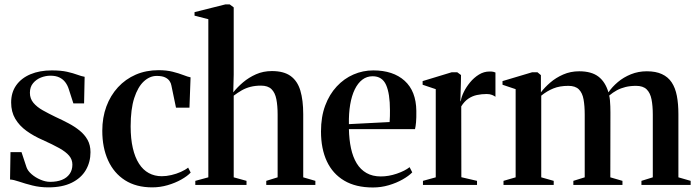

<svg xmlns="http://www.w3.org/2000/svg" viewBox="-20 -838 3156 870"><path d="M199 11Q161 11 127 2.5Q93 -6 67 -15Q41 -24 25.5 -24.5L27.5 -148.5H77.5L100 -80.5Q105.5 -64 123 -48.8Q140.5 -33.5 163.5 -23.8Q186.5 -14 207 -14Q238 -14 260.5 -23Q283 -32 295.5 -49.8Q308 -67.5 308 -92Q308 -115 293.2 -132.5Q278.5 -150 248.5 -166.8Q218.5 -183.5 174 -203.5Q132.5 -221.5 100 -245Q67.5 -268.5 49 -300Q30.5 -331.5 30.5 -373.5Q30.5 -419 53.5 -451.5Q76.5 -484 118 -501.5Q159.5 -519 214.5 -519Q256 -519 283.8 -512.8Q311.5 -506.5 330.2 -499.5Q349 -492.5 363.5 -490L361 -369.5H312.5L291.5 -434.5Q286 -452 275.5 -465.8Q265 -479.5 248.8 -487.2Q232.5 -495 208.5 -495Q187 -495 165.8 -486.8Q144.5 -478.5 130 -461.2Q115.5 -444 115.5 -417.5Q115.5 -391 131.5 -372Q147.5 -353 173.8 -338.2Q200 -323.5 231 -308.5Q261.5 -294.5 290 -279.5Q318.5 -264.5 341 -246.2Q363.5 -228 376.8 -204.2Q390 -180.5 390 -148.5Q390 -103.5 368.8 -67.2Q347.5 -31 305 -10Q262.5 11 199 11Z M670 11Q597 11 546.5 -21.2Q496 -53.5 469.8 -111.2Q443.5 -169 443.5 -245.5Q443.5 -305.5 462 -355.5Q480.5 -405.5 514.5 -442.5Q548.5 -479.5 595.2 -499.8Q642 -520 698.5 -520Q734.5 -520 762.2 -513Q790 -506 810.5 -498Q831 -490 843.5 -487.5L838.5 -350H777.5L756.5 -451Q755 -461 748.2 -471Q741.5 -481 727.8 -487.5Q714 -494 690 -494Q658.5 -494 631.5 -469Q604.5 -444 588.2 -393.5Q572 -343 572 -265.5Q572 -209.5 581.8 -167.2Q591.5 -125 609.8 -96.5Q628 -68 654.2 -53.8Q680.5 -39.5 713 -39.5Q734 -39.5 756.5 -44.8Q779 -50 799.2 -59Q819.5 -68 832.5 -78.5L844 -56Q829 -40 801.5 -24.5Q774 -9 739.8 1Q705.5 11 670 11Z M924 -34.5V-751L861.5 -767V-783L1001 -818H1021L1039 -804.5V-499.5L1037 -419.5Q1055.5 -443 1081.5 -465Q1107.5 -487 1140.2 -501.5Q1173 -516 1212 -516Q1266 -516 1297 -493.5Q1328 -471 1341 -427.5Q1354 -384 1354 -320.5V-34.5L1409 -18.5V0H1186.5V-18.5L1238 -34.5V-318.5Q1238 -359 1232.2 -388.5Q1226.5 -418 1210.2 -434Q1194 -450 1162.5 -450Q1136.5 -450 1115 -444.5Q1093.5 -439 1075.2 -428.5Q1057 -418 1039 -404.5V-34.5L1097 -18.5V0H865V-18.5Z M1670 11.5Q1592 11.5 1539.8 -19.5Q1487.5 -50.5 1461 -107.2Q1434.5 -164 1434.5 -242.5Q1434.5 -308.5 1453.5 -359.5Q1472.5 -410.5 1505.8 -446.2Q1539 -482 1581.8 -500.5Q1624.5 -519 1671.5 -519Q1761.5 -519 1813.5 -472Q1865.5 -425 1866.5 -335.5Q1867 -304 1865.2 -284.2Q1863.5 -264.5 1860.5 -253H1561Q1562 -205 1570.5 -165.8Q1579 -126.5 1596.2 -98Q1613.5 -69.5 1640.8 -54Q1668 -38.5 1705.5 -38.5Q1741 -38.5 1777.8 -51Q1814.5 -63.5 1836 -80.5L1848 -57Q1832 -40.5 1804.2 -24.8Q1776.5 -9 1741.8 1.2Q1707 11.5 1670 11.5ZM1561 -275.5 1745.5 -285Q1746.5 -299.5 1746.8 -312Q1747 -324.5 1747 -338.5Q1747 -413.5 1729.5 -453Q1712 -492.5 1668.5 -492.5Q1642 -492.5 1621.8 -477Q1601.5 -461.5 1587.5 -432.8Q1573.5 -404 1566.8 -364.2Q1560 -324.5 1561 -275.5Z M1896.5 0V-18.5L1954.5 -34.5V-434L1895 -454V-470.5L2026.5 -510.5H2052L2069 -498L2068.5 -464.5L2066 -377.5L2068.5 -383Q2071 -399.5 2081.8 -421.5Q2092.5 -443.5 2110 -464.8Q2127.5 -486 2150 -500Q2172.5 -514 2198.5 -514Q2208.5 -514 2214.8 -512.8Q2221 -511.5 2225 -509.5V-399.5Q2220 -403.5 2209.8 -407.8Q2199.5 -412 2185.5 -412Q2162.5 -412 2141.2 -407.5Q2120 -403 2102 -390.8Q2084 -378.5 2070 -356L2070.5 -35L2141.5 -18.5V0Z M2261.5 0V-18.5L2316.5 -34.5V-434L2257 -454V-470.5L2391 -510.5H2415.5L2431 -497.5V-419.5Q2448 -442 2473.5 -464Q2499 -486 2532.2 -500.5Q2565.5 -515 2604.5 -515Q2660 -515 2691.5 -491Q2723 -467 2737 -419.5Q2753.5 -444 2779.5 -466Q2805.5 -488 2839 -501.5Q2872.5 -515 2911 -515Q2951.5 -515 2979.2 -502.2Q3007 -489.5 3023.5 -464.8Q3040 -440 3047 -403.8Q3054 -367.5 3054 -320.5V-34.5L3109.5 -18.5V0H2886.5V-18.5L2938 -34.5V-318.5Q2938 -358.5 2932.2 -387.8Q2926.5 -417 2910.2 -433Q2894 -449 2862 -449Q2836 -449 2814.5 -443.8Q2793 -438.5 2775 -428.8Q2757 -419 2740.5 -405Q2742.5 -397 2743.8 -383.8Q2745 -370.5 2745.5 -356Q2746 -341.5 2746 -328L2745.5 -34.5L2800.5 -18.5V0H2578V-18.5L2629.5 -34.5V-318.5Q2629.5 -358.5 2624.2 -387.8Q2619 -417 2603 -433Q2587 -449 2555.5 -449Q2516 -449 2487.2 -437.2Q2458.5 -425.5 2432.5 -404.5V-34.5L2489 -18.5V0Z"/></svg>

Font: Merriweather 144pt SemiBold
Style: Regular
Weight: 600
Version: Version 2.100